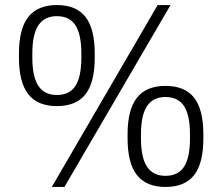

<svg xmlns="http://www.w3.org/2000/svg" viewBox="-20 -810 880 760"><path d="M635 -70Q559 -70 522 -117Q485 -164 485 -262V-278Q485 -376 522 -423Q559 -470 635 -470Q712 -470 748.5 -423Q785 -376 785 -278V-262Q785 -164 748.5 -117Q712 -70 635 -70ZM205 -390Q129 -390 92 -437Q55 -484 55 -582V-598Q55 -696 92 -743Q129 -790 205 -790Q282 -790 318.5 -743Q355 -696 355 -598V-582Q355 -484 318.5 -437Q282 -390 205 -390ZM205 -434Q255 -434 278.5 -470Q302 -506 302 -582V-598Q302 -674 278.5 -710Q255 -746 205 -746Q156 -746 132 -710Q108 -674 108 -598V-582Q108 -506 132 -470Q156 -434 205 -434ZM635 -114Q685 -114 708.5 -150Q732 -186 732 -262V-278Q732 -354 708.5 -390Q685 -426 635 -426Q586 -426 562 -390Q538 -354 538 -278V-262Q538 -186 562 -150Q586 -114 635 -114ZM604 -790H655L235 -70H185Z"/></svg>

Font: Gowun Dodum
Style: Regular
Weight: 400
Designer: Yanghee Ryu
Foundry: Yanghee Ryu
Version: Version 2.000